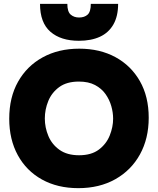

<svg xmlns="http://www.w3.org/2000/svg" viewBox="-20 -970 821 998"><path d="M387 8Q279 8 198 -37Q117 -82 72.5 -163.5Q28 -245 28 -353Q28 -464 74 -545.5Q120 -627 202 -672Q284 -717 392 -717Q499 -717 580 -673Q661 -629 707 -548.5Q753 -468 753 -358Q753 -250 707.5 -167.5Q662 -85 579.5 -38.5Q497 8 387 8ZM391 -163Q455 -163 494 -192.5Q533 -222 550.5 -266Q568 -310 568 -353Q568 -385 558.5 -418.5Q549 -452 528.5 -481Q508 -510 474 -528Q440 -546 390 -546Q327 -546 288 -517.5Q249 -489 231 -445Q213 -401 213 -354Q213 -307 231.5 -263Q250 -219 289.5 -191Q329 -163 391 -163ZM390 -758Q296 -758 242 -805Q188 -852 188 -950H330Q330 -909 347.5 -894Q365 -879 391 -879Q419 -879 435.5 -894Q452 -909 452 -950H594Q594 -886 569.5 -843Q545 -800 499.5 -779Q454 -758 390 -758Z"/></svg>

Font: Onest Black
Style: Regular
Weight: 900
Designer: Dmitri Voloshin, Andrey Kudryavtsev
Foundry: Dmitri Voloshin, Andrey Kudryavtsev
Version: Version 1.000;gftools[0.9.33]